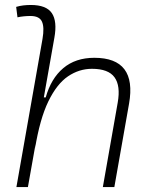

<svg xmlns="http://www.w3.org/2000/svg" viewBox="-20 -763 626 783"><path d="M399.4 0 460 -344.2Q472.2 -413.1 447 -447.8Q421.9 -482.4 355 -482.4Q302.7 -482.4 257.3 -451.7Q211.9 -420.9 177.2 -349.6Q142.6 -278.3 122.6 -156.2L125 -175.3L93.8 0H46.9L153.3 -604Q161.6 -651.9 151.1 -674.8Q140.6 -697.8 104.5 -697.8Q91.3 -697.8 77.9 -696.5Q64.5 -695.3 51.3 -692.4L45.9 -734.9Q60.5 -739.3 75.4 -741Q90.3 -742.7 105.5 -742.7Q168.9 -742.7 191.4 -709.5Q213.9 -676.3 201.7 -608.9L158.7 -365.7H166.5Q188 -442.9 238 -485.1Q288.1 -527.3 364.7 -527.3Q539.1 -527.3 506.3 -340.3L446.3 0Z"/></svg>

Font: Cascadia Code NF ExtraLight
Style: Italic
Weight: 200
Italic angle: -10°
Monospace: yes
Designer: Aaron Bell
Foundry: Saja Typeworks
Version: Version 2404.023; ttfautohint (v1.8.4)